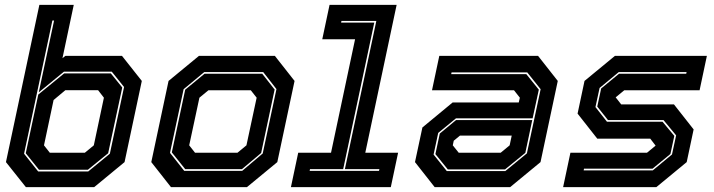

<svg xmlns="http://www.w3.org/2000/svg" viewBox="-20 -770 2936 790"><path d="M86.5 0 4.5 -103 142 -750H283.5L237 -530.5L249 -540H482L563.5 -437L492.5 -103L367.5 0ZM140.5 -71.5 86 -139.5 137.5 -381 244 -468H436L483 -410L425 -139.5L341.5 -71.5ZM185 -141.5H329L366 -172L407.5 -368L383.5 -399H249L200.5 -358.5L161 -172ZM137 -64.5H343L432 -137.5L490.5 -412L440 -475H243L139.5 -390L202.5 -685.5H195.5L79 -137.5Z M683.5 0 602.5 -103 673.5 -437 798.5 -540H1111L1192 -437L1121 -103L996 0ZM738 -67H976.5L1061 -138.5L1117.5 -403.5L1063 -473.5H820.5L735.5 -403L679.5 -141ZM742 -74 687 -143 742 -401 821.5 -466.5H1059L1110 -401.5L1054.5 -140.5L975.5 -74ZM782.5 -141.5H957L994 -172L1036 -368L1012 -398.5H837.5L800.5 -368L758.5 -172Z M1177 0 1207 -141.5H1342L1441 -608.5H1306L1336 -750H1612L1483 -141.5H1618L1588 0ZM1254 -67H1539.5L1541 -74H1399L1528.5 -684H1385L1383.5 -677H1520L1392 -74H1255.5Z M1768.5 0 1687.5 -103 1718 -245.5 1842.5 -348.5H2114.5L2119 -368L2095 -398.5H1757.5L1787.5 -540H2194L2275 -437L2204 -103L2079 0ZM1822.5 -73 1771.5 -136 1789.5 -220.5 1856.5 -276H2170L2141.5 -141L2058 -73ZM1818.5 -66H2059L2148 -139L2204.5 -403L2149.5 -472H1838L1836.5 -465H2145.5L2197 -401L2171.5 -283H1856L1783 -223L1764 -134ZM1867.5 -141.5H2040L2077 -172L2085.5 -212H1872.5L1847 -191L1843 -172Z M2297 0 2327 -141.5H2642L2679 -172L2678.5 -169.5L2655.5 -199.5H2437.5L2356.5 -302.5L2385 -437L2510 -540H2888.5L2858.5 -398.5H2548.5L2511.5 -368L2512 -371L2536 -340.5H2753L2834 -237.5L2805.5 -103L2680.5 0ZM2381.5 -69H2666L2745 -134.5L2762 -213L2710 -276H2481.5L2437.5 -331.5L2453.5 -406L2527 -466.5H2803.5L2805 -473.5H2526L2447 -408L2430 -329.5L2477.5 -269H2706L2754.5 -211L2738.5 -136.5L2665 -76H2383Z"/></svg>

Font: Tourney Thin ExtraBold
Style: Italic
Weight: 800
Italic angle: -12°
Version: Version 1.015